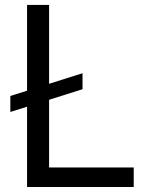

<svg xmlns="http://www.w3.org/2000/svg" viewBox="-20 -747 602 767"><path d="M309.7 -454.5 176.1 -412.3V-727.3H88.1V-384.6L21.3 -363.6V-299.7L88.1 -320.7V0H514.2V-78.1H176.1V-348.4L309.7 -390.6Z"/></svg>

Font: Karasuma Gothic
Style: Regular
Weight: 400
Designer: Rasmus Andersson, Ryoko Nishizuka
Foundry: Genbu
Version: Version 1.00